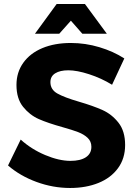

<svg xmlns="http://www.w3.org/2000/svg" viewBox="-20 -927 676 956"><path d="M320 -577Q279 -577 255 -562Q231 -547 231 -518Q231 -481 265.5 -461.5Q300 -442 372 -421Q444 -400 490.5 -379Q537 -358 570 -316Q603 -274 603 -205Q603 -138 567.5 -89.5Q532 -41 470 -16Q408 9 329 9Q244 9 162 -21Q80 -51 20 -103L83 -232Q136 -184 205 -155Q274 -126 331 -126Q380 -126 407.5 -144Q435 -162 435 -196Q435 -223 416.5 -240.5Q398 -258 369.5 -269Q341 -280 291 -294Q219 -314 173.5 -334Q128 -354 95 -395Q62 -436 62 -504Q62 -567 96 -614.5Q130 -662 191 -687.5Q252 -713 333 -713Q405 -713 475 -692Q545 -671 599 -636L538 -505Q484 -538 423.5 -557.5Q363 -577 320 -577ZM512 -759H390L333 -824L275 -759H154L262 -907H403Z"/></svg>

Font: Argentum Sans SemiBold
Style: Regular
Weight: 600
Designer: Julieta Ulanovsky (Modified by Cristiano Sobral)
Foundry: Julieta Ulanovsky
Version: Version 5.001;November 22, 2018;FontCreator 11.5.0.2425 64-b